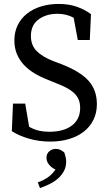

<svg xmlns="http://www.w3.org/2000/svg" viewBox="-20 -704 552 975"><path d="M232 -35Q303 -35 345 -66.5Q387 -98 387 -156Q387 -180 379.5 -198Q372 -216 357 -230.5Q342 -245 319 -257.5Q296 -270 264 -282L225 -298Q186 -313 154.5 -332Q123 -351 100.5 -375.5Q78 -400 65.5 -430.5Q53 -461 53 -499Q53 -542 70 -576.5Q87 -611 117.5 -635Q148 -659 189 -671.5Q230 -684 278 -684Q329 -684 369.5 -670Q410 -656 442 -632L436 -501H375L354 -614Q317 -634 272 -634Q215 -634 176 -605.5Q137 -577 137 -521Q137 -474 166.5 -444.5Q196 -415 250 -394L290 -379Q388 -341 430 -293.5Q472 -246 472 -175Q472 -131 454.5 -95.5Q437 -60 405.5 -35.5Q374 -11 330.5 2Q287 15 235 15Q178 15 126.5 0Q75 -15 40 -38L46 -178H108L128 -60Q151 -47 175.5 -41Q200 -35 232 -35ZM316 117Q316 143 305 164Q294 185 275.5 201.5Q257 218 233 230Q209 242 183 251L172 222Q203 211 224 196Q245 181 262 157Q242 148 229 132Q216 116 216 97Q216 77 230 64.5Q244 52 263 52Q287 52 307 71Q312 87 314 97Q316 107 316 117Z"/></svg>

Font: Source Serif Pro
Style: Regular
Weight: 400
Designer: Frank Grießhammer
Foundry: Adobe Systems Incorporated
Version: Version 2.000;PS 1.000;hotconv 16.6.51;makeotf.lib2.5.65220